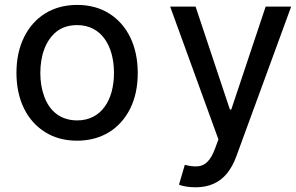

<svg xmlns="http://www.w3.org/2000/svg" viewBox="-20 -573 1229 797"><path d="M300.1 11C401.3 11 478.7 -38.4 520.6 -122.5C541.5 -164.8 551.8 -213.8 551.8 -270.2C551.8 -383.5 507.8 -470.5 432.5 -517.4C394.9 -540.8 350.9 -552.6 300.1 -552.6C199.2 -552.6 121.8 -503.6 79.9 -418.7C58.9 -376.4 48.3 -326.7 48.3 -270.2C48.3 -157.7 92.3 -71 168 -24.1C205.6 -0.7 249.6 11 300.1 11ZM300.4 -73.2C230.8 -73.2 185.4 -112.6 163.7 -172.2C152.7 -202.1 147.4 -234.7 147.4 -270.2C147.4 -341.3 168.7 -404.5 214.1 -441.4C236.9 -459.5 265.6 -468.8 300.4 -468.8C399.9 -468.8 453.1 -383.9 453.1 -270.2C453.1 -157 399.9 -73.2 300.4 -73.2ZM791.5 204.5C847.3 204.5 890.6 185.4 922.2 147C937.9 127.5 951 103.7 961.3 75.3L1188.6 -545.5H1082.7L940 -118.3H934.3L791.9 -545.5H686.4L886.7 5.7L872.5 44C853.7 94.8 830.6 115.4 800.1 117.5C784.8 118.6 767 116.5 747.2 111.2L723 193.5C734.4 198.9 760.7 204.5 791.5 204.5Z"/></svg>

Font: Inter 465
Style: Regular
Weight: 400
Designer: Rasmus Andersson
Foundry: rsms
Version: Version 3.019;Glyphs 3.1.2 (3151)